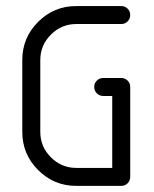

<svg xmlns="http://www.w3.org/2000/svg" viewBox="-20 -608 505 628"><path d="M229.4 -588.2H376.5Q388.8 -588.2 397.4 -579.7Q405.9 -571.2 405.9 -558.8Q405.9 -546.5 397.4 -537.9Q388.8 -529.4 376.5 -529.4H229.4Q181.2 -529.4 146.5 -494.7Q111.8 -460 111.8 -411.8V-176.5Q111.8 -128.2 146.5 -93.5Q181.2 -58.8 229.4 -58.8H347.1V-294.1H317.6Q305.3 -294.1 296.8 -302.6Q288.2 -311.2 288.2 -323.5Q288.2 -335.9 296.8 -344.4Q305.3 -352.9 317.6 -352.9H376.5Q388.8 -352.9 397.4 -344.4Q405.9 -335.9 405.9 -323.5V-29.4Q405.9 -17.1 397.4 -8.5Q388.8 0 376.5 0H229.4Q156.5 0 104.7 -51.8Q52.9 -103.5 52.9 -176.5V-411.8Q52.9 -484.7 104.7 -536.5Q156.5 -588.2 229.4 -588.2Z"/></svg>

Font: OpenGost Type B TT
Style: Regular
Weight: 400
Version: Version 0.3